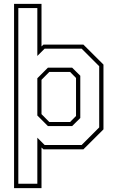

<svg xmlns="http://www.w3.org/2000/svg" viewBox="-20 -770 606 990"><path d="M52.5 200V-750H194V-530.5L204 -540H410L513.5 -437V-103L410 0H204L194 -9.5V200ZM234 -141H341.5L372 -172V-368L341.5 -399H234L194 -358.5V-181.5ZM74.5 177.5H172.5V-60L210 -22.5H401L491.5 -113V-428.5L401 -519H210L172.5 -481.5V-728.5H74.5ZM227 -120 172.5 -174.5V-366.5L227 -421H352L394 -379.5V-161.5L352 -120Z"/></svg>

Font: Tourney Thin ExtraLight
Style: Regular
Weight: 250
Version: Version 1.015